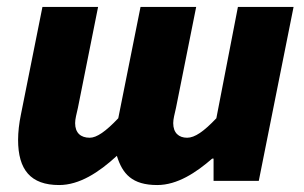

<svg xmlns="http://www.w3.org/2000/svg" viewBox="-20 -520 874 552"><path d="M150 12C208 12 264 -24 316 -72C332 -20 360 12 432 12C490 12 544 -24 590 -64H594V0H724L824 -500H664L602 -180C566 -142 540 -124 518 -124C494 -124 478 -138 478 -166C478 -178 482 -192 486 -210L544 -500H384L320 -180C284 -142 258 -124 238 -124C212 -124 196 -138 196 -166C196 -178 200 -192 204 -210L262 -500H102L40 -190C35 -166 32 -140 32 -118C32 -32 68 12 150 12Z"/></svg>

Font: Source Sans Pro Black
Style: Italic
Weight: 900
Italic angle: -11°
Designer: Paul D. Hunt
Foundry: Adobe Systems Incorporated
Version: Version 3.006;hotconv 1.0.111;makeotfexe 2.5.65597